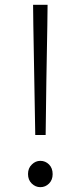

<svg xmlns="http://www.w3.org/2000/svg" viewBox="-20 -762 335 795"><path d="M147 13Q127 13 111.5 -2Q96 -17 96 -41.5Q96 -66 112 -81Q127 -96 147 -96Q168 -96 183 -81Q198 -66 198 -41Q198 -17 183 -2Q168 13 147 13ZM126 -203 118 -658 117 -742H177L176 -658L172 -430L169 -203Z"/></svg>

Font: GenSekiGothic TW L
Style: Regular
Weight: 300
Version: Version 1.501;PS 1;hotconv 16.6.51;makeotf.lib2.5.65220